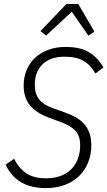

<svg xmlns="http://www.w3.org/2000/svg" viewBox="-20 -950 549 982"><path d="M214 12Q64 12 9 -108L52 -138Q78 -87 116.5 -62.5Q155 -38 215 -38Q259 -38 292 -51Q325 -64 346.5 -86.5Q368 -109 379 -140Q390 -171 390 -206Q390 -256 365.5 -281.5Q341 -307 293 -325L228 -349Q166 -372 133.5 -411Q101 -450 101 -513Q101 -554 115.5 -590Q130 -626 157.5 -652.5Q185 -679 225 -694.5Q265 -710 316 -710Q391 -710 436.5 -682Q482 -654 509 -605L468 -574Q444 -617 407.5 -638.5Q371 -660 310 -660Q238 -660 198 -621.5Q158 -583 158 -517Q158 -470 180 -442Q202 -414 250 -397L314 -374Q345 -363 370 -348.5Q395 -334 412 -314Q429 -294 438 -268Q447 -242 447 -208Q447 -161 431.5 -121Q416 -81 386.5 -51.5Q357 -22 313.5 -5Q270 12 214 12ZM380 -930 463 -788 432 -768 347 -890 216 -768 187 -791 320 -930Z"/></svg>

Font: IBM Plex Sans Cond Light
Style: Italic
Weight: 300
Width: 3
Italic angle: -11°
Designer: Mike Abbink, Paul van der Laan, Pieter van Rosmalen
Foundry: Bold Monday
Version: Version 1.3